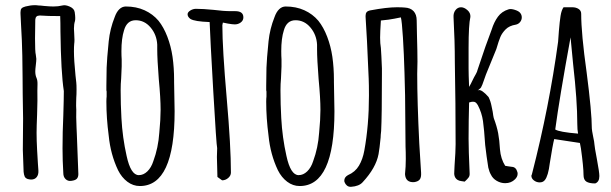

<svg xmlns="http://www.w3.org/2000/svg" viewBox="-20 -698 2355 740"><path d="M224 -31Q221 -79 221 -126Q221 -190 224 -253Q226 -317 226 -347Q215 -418 213 -576Q213 -613 212 -636Q161 -636 138 -638H132Q117 -638 116 -622L115 -550Q115 -498 118 -487Q120 -475 120 -471Q120 -463 118 -447Q116 -431 116 -423Q116 -408 121 -397Q125 -388 124.5 -372Q124 -356 124 -348Q125 -317 123 -257Q121 -209 121 -186Q121 -157 123 -120.5Q125 -84 126 -69L128 -41Q129 -25 121.5 -15.5Q114 -6 100 -6Q95 -6 87 -8Q78 -11 75 -18Q72 -25 71 -36L68 -120L69 -241Q67 -349 67 -402L66 -483Q65 -540 61 -604L59 -645V-651Q59 -661 63 -665.5Q67 -670 78 -673Q98 -678 114 -678Q123 -678 127 -677Q135 -677 151 -675Q173 -673 186 -673Q205 -673 221 -677Q232 -680 249 -672.5Q266 -665 268 -651Q270 -637 270 -629Q270 -621 269 -617Q265 -605 265 -588Q265 -579 266 -568Q267 -557 267 -545Q267 -535 266 -529Q265 -520 265 -500Q265 -467 271 -407L274 -380Q275 -371 275 -353Q275 -332 274 -322Q274 -314 273.5 -302.5Q273 -291 274 -275Q273 -252 275 -206L276 -184L282 -27Q282 -16 276.5 -9.5Q271 -3 255 -1Q242 1 233 -7.5Q224 -16 224 -31Z M435 -42Q406 -103 399 -175Q390 -243 390 -306Q390 -318 391 -326V-344Q391 -349 390 -349V-367L391 -437Q392 -469 399 -539Q404 -587 422 -632Q429 -652 440 -662.5Q451 -673 465 -673Q505 -673 537 -658.5Q569 -644 591 -618Q611 -593 625 -556.5Q639 -520 645 -479Q651 -437 651 -390V-382Q651 -351 652 -326L653 -269Q653 19 519 19Q493 19 471 2.5Q449 -14 435 -42ZM571 -77Q590 -128 594 -187Q599 -238 599 -275Q599 -320 592 -393Q586 -470 586 -508V-526Q584 -564 560.5 -592Q537 -620 503 -620Q469 -620 458 -581Q448 -550 448 -501Q448 -482 449 -469V-442L447 -396Q445 -375 445 -350Q445 -296 448 -243Q452 -168 468 -97Q484 -23 515 -23Q533 -23 548 -37.5Q563 -52 571 -77Z M818 -16 817 -55Q816 -72 816 -93L817 -127Q814 -138 802 -346Q790 -554 788 -613Q730 -615 714 -625Q703 -633 703 -643Q703 -651 713.5 -657.5Q724 -664 735 -664Q763 -664 803 -660Q841 -655 871 -655H879H887Q918 -655 918 -631Q918 -619 908 -611.5Q898 -604 885 -604Q876 -604 859 -607L839 -611L838 -606L837 -601Q837 -512 854 -317Q870 -134 870 -33Q870 -21 859.5 -12Q849 -3 836 -3Z M1051 -42Q1022 -103 1015 -175Q1006 -243 1006 -306Q1006 -318 1007 -326V-344Q1007 -349 1006 -349V-367L1007 -437Q1008 -469 1015 -539Q1020 -587 1038 -632Q1045 -652 1056 -662.5Q1067 -673 1081 -673Q1121 -673 1153 -658.5Q1185 -644 1207 -618Q1227 -593 1241 -556.5Q1255 -520 1261 -479Q1267 -437 1267 -390V-382Q1267 -351 1268 -326L1269 -269Q1269 19 1135 19Q1109 19 1087 2.5Q1065 -14 1051 -42ZM1187 -77Q1206 -128 1210 -187Q1215 -238 1215 -275Q1215 -320 1208 -393Q1202 -470 1202 -508V-526Q1200 -564 1176.5 -592Q1153 -620 1119 -620Q1085 -620 1074 -581Q1064 -550 1064 -501Q1064 -482 1065 -469V-442L1063 -396Q1061 -375 1061 -350Q1061 -296 1064 -243Q1068 -168 1084 -97Q1100 -23 1131 -23Q1149 -23 1164 -37.5Q1179 -52 1187 -77Z M1331 22Q1323 22 1317 17Q1311 12 1308 4Q1307 2 1307 -2Q1307 -15 1321 -23Q1349 -35 1363.5 -59.5Q1378 -84 1384 -117Q1402 -215 1402 -330Q1402 -373 1401 -395Q1394 -564 1389 -633V-637Q1389 -646 1393 -651Q1397 -656 1407 -658Q1471 -670 1509 -670Q1529 -670 1539 -669Q1562 -668 1574 -655Q1586 -642 1586 -619L1587 -566Q1589 -496 1589 -461L1588 -413Q1588 -307 1596 -145Q1600 -72 1603 -32Q1604 -14 1597.5 -6Q1591 2 1576 4Q1543 6 1541 -27Q1544 -56 1544 -85Q1544 -114 1543 -133L1542 -247Q1542 -330 1539 -417Q1537 -489 1533 -553Q1529 -617 1525 -631Q1519 -630 1500 -626Q1481 -622 1448 -619Q1445 -573 1445 -553Q1445 -530 1448 -513Q1450 -486 1452 -434V-412Q1452 -250 1449 -193Q1447 -177 1447 -168Q1443 -126 1439 -104Q1429 -51 1378 4Q1364 20 1333 22Z M1743 -5Q1728 -15 1731 -39L1732 -61Q1736 -115 1736 -142Q1736 -299 1733 -458Q1733 -540 1728 -632Q1727 -648 1735.5 -659Q1744 -670 1757 -670Q1769 -670 1781.5 -659Q1794 -648 1793 -633Q1786 -603 1786 -513V-433Q1786 -411 1788 -363Q1791 -367 1807 -400Q1809 -404 1814 -412.5Q1819 -421 1821 -430Q1854 -530 1875 -584Q1884 -613 1899 -633.5Q1914 -654 1940 -662Q1949 -665 1964.5 -660Q1980 -655 1985 -648Q1991 -641 1991 -631Q1991 -621 1984.5 -613Q1978 -605 1968 -603Q1943 -599 1929 -585Q1915 -571 1908.5 -555.5Q1902 -540 1893 -509L1853 -411Q1850 -404 1844.5 -387Q1839 -370 1834 -361Q1832 -358 1828 -355Q1824 -352 1821 -349Q1828 -354 1839.5 -346Q1851 -338 1863 -324Q1871 -308 1874.5 -289Q1878 -270 1879 -267Q1881 -251 1883 -243Q1895 -211 1900 -184.5Q1905 -158 1907 -122Q1910 -86 1927 -59Q1932 -58 1938.5 -57Q1945 -56 1953 -55Q1969 -54 1974 -35Q1975 -33 1975 -28Q1975 -17 1965 -7Q1950 8 1927 8Q1910 8 1894.5 -1Q1879 -10 1872 -25Q1866 -35 1862 -52Q1855 -95 1850 -139Q1846 -200 1841.5 -231.5Q1837 -263 1822 -292Q1818 -299 1814 -302.5Q1810 -306 1803 -306Q1797 -306 1788 -303Q1786 -231 1786 -163Q1786 -120 1790 -32Q1791 -21 1786.5 -14.5Q1782 -8 1771 2Q1767 1 1758 0Q1749 -1 1743 -5Z M2229 -24Q2229 -54 2219 -126L2215 -147L2116 -162Q2110 -139 2099 -69Q2093 -20 2080 -4Q2073 5 2060 5Q2048 5 2038 -2.5Q2028 -10 2028 -21L2030 -26L2031 -30Q2097 -287 2131 -537Q2131 -541 2132 -550.5Q2133 -560 2134 -578Q2137 -615 2140.5 -637Q2144 -659 2152 -670H2186Q2200 -670 2210 -663.5Q2220 -657 2220 -645Q2220 -569 2241 -419Q2261 -265 2261 -203Q2261 -197 2266 -172Q2271 -149 2271 -142Q2271 -135 2281 -82Q2290 -34 2290 -20V-19Q2290 3 2274 9Q2251 9 2240 2Q2229 -5 2229 -24ZM2205 -220Q2205 -310 2189 -450L2179 -554Q2136 -319 2120 -199Q2135 -189 2208 -183Q2205 -198 2205 -220Z"/></svg>

Font: Amatic SC
Style: Bold
Weight: 700
Designer: Multiple Designers
Foundry: Vernon Adams
Version: Version 2.505